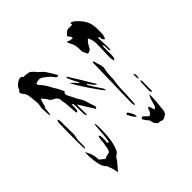

<svg xmlns="http://www.w3.org/2000/svg" viewBox="-206 -841 1065 1065"><g transform="rotate(-45 326.0 -309.0)"><path d="M434 -631Q459 -624 462 -627Q462 -638 460 -639Q451 -648 447 -657L460 -670Q472 -682 485 -682Q492 -682 495 -681Q498 -681 504 -681Q510 -681 513 -682Q510 -692 513 -696Q527 -692 537 -684Q565 -658 578.5 -635Q592 -612 594 -580L595 -565Q595 -556 594.5 -536Q594 -516 590 -508Q587 -497 583 -497Q580 -497 576.5 -503Q573 -509 572 -511Q572 -520 570.5 -524.5Q569 -529 566 -530Q562 -529 562 -519L564 -482Q566 -447 564 -431Q558 -434 557 -438Q557 -460 556 -473Q556 -475 554.5 -477.5Q553 -480 550 -481Q550 -477 548 -467V-406Q548 -389 543 -384Q540 -381 537 -375Q531 -391 531 -403L532 -433Q533 -444 533 -462L534 -515Q534 -529 528.5 -546Q523 -563 520 -566Q504 -550 502 -546Q499 -541 492.5 -530.5Q486 -520 484 -515Q481 -512 473 -509.5Q465 -507 461 -505Q458 -509 453.5 -520Q449 -531 446 -536Q446 -569 442.5 -585.5Q439 -602 427 -623Q423 -629 425 -637ZM260 -539Q256 -535 248 -535Q243 -536 237.5 -544.5Q232 -553 228 -556Q227 -560 218.5 -566Q210 -572 209 -575Q203 -579 191 -588Q179 -597 168 -597Q162 -597 152.5 -594.5Q143 -592 140 -590Q140 -583 143 -578.5Q146 -574 151 -569.5Q156 -565 158 -561Q173 -543 194 -502Q200 -494 208.5 -477.5Q217 -461 222 -449Q213 -446 213 -437Q213 -427 220.5 -413.5Q228 -400 229 -398Q238 -382 238 -378Q259 -346 264 -331Q266 -324 269.5 -313Q273 -302 275 -295Q275 -293 279 -284.5Q283 -276 283 -270Q283 -263 276 -257L217 -351V-271H215Q209 -271 208 -287L207 -323V-340Q207 -359 206 -365L198 -371Q198 -351 196 -327Q194 -323 190 -320.5Q186 -318 184 -320L177 -403Q175 -409 174 -416Q173 -423 173 -426Q173 -442 167 -446Q165 -452 157 -456.5Q149 -461 147 -462Q131 -469 127 -479Q124 -485 115.5 -496Q107 -507 100 -514Q94 -507 87 -479Q87 -473 83 -465.5Q79 -458 78 -456Q78 -444 75.5 -428Q73 -412 70 -412Q69 -412 67.5 -421.5Q66 -431 66 -441L65 -474Q69 -495 70 -508L66 -549L63 -574Q60 -589 50 -601Q40 -612 39 -620Q43 -632 49 -632Q52 -644 56 -649.5Q60 -655 68 -662Q79 -672 95 -677H99Q112 -677 116 -667Q138 -669 162 -661Q182 -644 193 -629Q217 -609 225 -596ZM387 -292Q388 -293 388 -296Q388 -303 382 -312Q350 -358 336 -385Q334 -389 339 -391L357 -366Q372 -347 377 -352Q323 -443 287 -499L281 -494Q286 -482 296 -461.5Q306 -441 314 -427L311 -424Q280 -462 274 -459Q289 -430 330.5 -368.5Q372 -307 387 -292ZM444 -120Q445 -123 446.5 -127.5Q448 -132 448 -137L449 -163Q451 -181 451 -190Q451 -199 452 -236Q453 -273 460 -304Q460 -361 468 -386Q469 -405 461 -423Q455 -439 455 -448L447 -457Q445 -452 445 -448L441 -273Q440 -243 439 -209.5Q438 -176 438 -142Q438 -126 444 -120ZM78 -146Q83 -150 82.5 -172.5Q82 -195 82 -201Q82 -209 86 -225Q87 -229 88 -235Q89 -241 89 -248L88 -309V-350Q87 -357 84.5 -362Q82 -367 81 -368Q76 -357 75 -353Q73 -281 73 -227Q73 -178 75 -146ZM558 -247Q564 -244 565 -242Q566 -238 566 -229Q566 -211 561 -209Q556 -218 558 -247ZM78 -11Q81 -3 95 12Q96 18 102 32Q113 63 112 78Q118 71 131 56.5Q144 42 152 31.5Q160 21 166 10Q172 6 179.5 0.5Q187 -5 190 -10Q216 -62 216 -156V-177Q216 -184 215 -194.5Q214 -205 211 -204Q209 -199 207.5 -185.5Q206 -172 206 -164Q205 -143 201.5 -113.5Q198 -84 196 -77Q193 -77 189.5 -78.5Q186 -80 186 -81Q188 -91 188 -101Q189 -105 188.5 -112.5Q188 -120 188 -122Q188 -130 185.5 -135.5Q183 -141 181 -141Q178 -141 175 -127.5Q172 -114 172 -97Q172 -93 169.5 -83.5Q167 -74 167 -69Q167 -61 163.5 -51Q160 -41 155 -36Q130 -32 117 -24Q114 -28 102 -36Q90 -44 87 -51Q87 -65 84 -80.5Q81 -96 75 -107Q73 -113 69 -120Q65 -127 62 -132Q60 -54 78 -11ZM557 -184Q557 -193 562 -195Q566 -192 566 -182L565 -107Q564 -107 561 -107.5Q558 -108 556.5 -112Q555 -116 555 -124ZM403 -69Q405 -67 407 -72Q406 -87 389 -114Q386 -119 384 -120.5Q382 -122 377 -120Q375 -119 373 -113Q379 -101 386.5 -88.5Q394 -76 403 -69ZM441 -2Q443 10 445 17Q448 27 458 37Q461 40 466 42Q471 44 476 42Q488 48 494 48Q504 48 513.5 41.5Q523 35 526 33Q532 25 534 13.5Q536 2 539 -35L542 -75L543 -107Q532 -96 523 -59Q517 -36 513 -33Q506 -26 504 -26Q503 -26 502 -29.5Q501 -33 500 -34Q500 -40 490 -62L480 -52Q477 -29 458 -20Q453 -21 445.5 -29.5Q438 -38 435 -40Q431 -46 423 -46Q418 -41 416 -36Q425 -18 441 -2Z"/></g></svg>

Font: BM Euljiro oraeorae
Style: Regular
Weight: 400
Designer: Bongjin Kim; Bomjun Kim; Myungsoo Han; Hyesun Chae; Mikyoung Jeong; Wujin Sim; Minjae Kang; Suwha Jang;
Foundry: Sandoll Inc.
Version: Version 1.000;hotconv 1.0.109;makeexe 2.5.65596